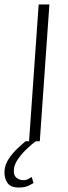

<svg xmlns="http://www.w3.org/2000/svg" viewBox="-60 -632 305 859"><path d="M70 0 113 -612H161L118 0ZM24 207Q-13 207 -27 186Q-41 165 -40 134Q-38 103 -19.5 76.5Q-1 50 20.5 30Q42 10 54 0H100Q82 13 59.5 34.5Q37 56 20 80.5Q3 105 2 129Q0 152 13.5 163Q27 174 44 174Q59 174 68 168Q77 162 82 160L90 187Q81 192 72.5 196.5Q64 201 53 204Q42 207 24 207Z"/></svg>

Font: Ancizar Sans Thin
Style: Italic
Weight: 100
Italic angle: -4°
Designer: Cesar Puertas, Viviana Monsalve, Julian Moncada, Julian Prieto, Jose Castro, Mariel Hernandez, Felipe Aragon, Sara Alarc
Version: Version 8.100